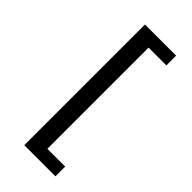

<svg xmlns="http://www.w3.org/2000/svg" viewBox="-301 -868 1102 1102"><g transform="rotate(45 250.0 -316.5)"><path d="M158.2 173.8V-805.7H411.1V-726.6H266.6V94.7H411.1V173.8Z"/></g></svg>

Font: Gen Shin Gothic Monospace Bold
Style: Bold
Weight: 700
Designer: [Source Han Sans]
Ryoko NISHIZUKA  (kana & ideographs); Paul D. Hunt (Latin, Greek & Cyrillic); Wenlong ZHANG  (bopomofo
Version: Version 1.002.20150607